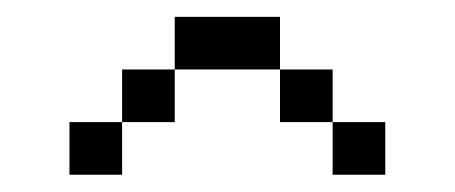

<svg xmlns="http://www.w3.org/2000/svg" viewBox="-20 -770 540 228"><path d="M312.5 -687.5H187.5V-750H312.5ZM62.5 -625H125V-562.5H62.5ZM125 -687.5H187.5V-625H125ZM312.5 -687.5H375V-625H312.5ZM375 -625H437.5V-562.5H375Z"/></svg>

Font: 寒蝉点阵体 16px
Style: Regular
Weight: 400
Designer: Designed by Warren2060
Foundry: ChillType
Version: Version 1.000